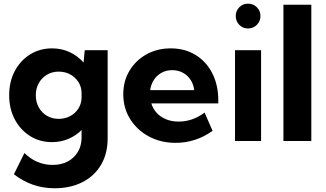

<svg xmlns="http://www.w3.org/2000/svg" viewBox="-20 -758 1753 1032"><path d="M259.3 5.9Q193.4 5.9 141.1 -27.1Q88.9 -60.1 59.1 -116.9Q29.3 -173.8 29.3 -246.1Q29.3 -318.8 59.1 -375.5Q88.9 -432.1 141.1 -465.1Q193.4 -498 259.8 -498Q311.5 -498 354.7 -477.8Q397.9 -457.5 429.2 -421.9L435.5 -488.3H558.6V-13.7Q558.6 67.4 523.2 127.7Q487.8 188 423.3 220.9Q358.9 253.9 272.5 253.9Q152.3 253.9 54.7 178.7L111.3 64.5Q176.3 128.4 262.7 128.4Q309.1 128.4 344 109.9Q378.9 91.3 398.7 58.1Q418.5 24.9 418.5 -19V-59.1Q388.2 -28.8 347.7 -11.5Q307.1 5.9 259.3 5.9ZM295.4 -119.1Q329.6 -119.1 357.4 -134Q385.3 -148.9 401.9 -175.5Q418.5 -202.1 418.5 -235.8V-256.8Q418.5 -290.5 401.6 -316.9Q384.8 -343.3 357.2 -358.2Q329.6 -373 295.4 -373Q260.3 -373 232.4 -356.4Q204.6 -339.8 188.5 -311.3Q172.4 -282.7 172.4 -246.1Q172.4 -209.5 188.5 -180.7Q204.6 -151.9 232.4 -135.5Q260.3 -119.1 295.4 -119.1Z M1122.6 -54.7Q1031.7 9.8 923.8 9.8Q843.8 9.8 780 -24.7Q716.3 -59.1 679.4 -118.2Q642.6 -177.2 642.6 -251.5Q642.6 -322.3 676 -377.9Q709.5 -433.6 767.1 -465.8Q824.7 -498 897.9 -498Q973.6 -498 1031.2 -462.6Q1088.9 -427.2 1121.1 -364Q1153.3 -300.8 1153.3 -217.8V-202.1H793.5Q802.2 -173.3 822 -151.6Q841.8 -129.9 871.8 -117.2Q901.9 -104.5 940.4 -104.5Q1015.1 -104.5 1079.6 -152.8ZM787.1 -273.4H1023.9Q1020 -305.2 1004.2 -329.3Q988.3 -353.5 962.6 -367.2Q937 -380.9 905.3 -380.9Q873 -380.9 847.9 -366.7Q822.8 -352.5 807.1 -328.6Q791.5 -304.7 787.1 -273.4Z M1313 -605Q1285.2 -605 1266.1 -624.5Q1247.1 -644 1247.1 -671.9Q1247.1 -699.7 1266.1 -719Q1285.2 -738.3 1313 -738.3Q1341.3 -738.3 1360.6 -719Q1379.9 -699.7 1379.9 -671.9Q1379.9 -644 1360.6 -624.5Q1341.3 -605 1313 -605ZM1383.3 0H1243.2V-488.3H1383.3Z M1653.3 0H1503.4V-732.4H1653.3Z"/></svg>

Font: Kumbh Sans
Style: Bold
Weight: 700
Version: Version 1.005